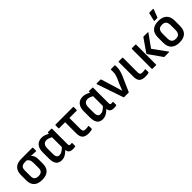

<svg xmlns="http://www.w3.org/2000/svg" viewBox="271 -1967 3237 3237"><g transform="rotate(-45 1890.0 -348.0)"><path d="M251 11Q150 11 101.5 -37.5Q53 -86 53 -170V-302Q53 -392 102 -441.5Q151 -491 256 -491H512Q523 -491 523 -480V-415Q523 -404 512 -404L401 -410V-409Q424 -388 437 -358.5Q450 -329 450 -281V-170Q450 -86 401 -37.5Q352 11 251 11ZM251 -78Q348 -78 348 -168V-295Q348 -345 332 -371.5Q316 -398 293 -408H257Q210 -408 182 -387.5Q154 -367 154 -310V-168Q154 -78 251 -78Z M717 11Q583 11 583 -164V-313Q583 -403 625.5 -452Q668 -501 746 -501Q782 -501 818 -488Q854 -475 878 -458V-480Q878 -491 888 -491H965Q976 -491 976 -480V-121Q976 -92 983 -83.5Q990 -75 1009 -75Q1015 -75 1022 -76.5Q1029 -78 1036 -78Q1046 -79 1046 -69V-6Q1046 4 1036 6Q1025 8 1010.5 9.5Q996 11 985 11Q937 11 910.5 -8.5Q884 -28 880 -72Q840 -30 800.5 -9.5Q761 11 717 11ZM685 -168Q685 -78 752 -78Q780 -78 807 -93Q834 -108 874 -146V-382Q849 -396 823 -405Q797 -414 775 -414Q685 -414 685 -302Z M1358 11Q1282 11 1245.5 -23.5Q1209 -58 1209 -143V-404H1068Q1058 -404 1058 -415V-480Q1058 -491 1068 -491H1483Q1494 -491 1494 -480V-415Q1494 -404 1483 -404H1311V-139Q1311 -104 1325 -89.5Q1339 -75 1369 -75Q1388 -75 1405 -77.5Q1422 -80 1436 -82Q1447 -84 1447 -73L1449 -12Q1449 -2 1439 0Q1423 4 1403 7.5Q1383 11 1358 11Z M1696 11Q1562 11 1562 -164V-313Q1562 -403 1604.5 -452Q1647 -501 1725 -501Q1761 -501 1797 -488Q1833 -475 1857 -458V-480Q1857 -491 1867 -491H1944Q1955 -491 1955 -480V-121Q1955 -92 1962 -83.5Q1969 -75 1988 -75Q1994 -75 2001 -76.5Q2008 -78 2015 -78Q2025 -79 2025 -69V-6Q2025 4 2015 6Q2004 8 1989.5 9.5Q1975 11 1964 11Q1916 11 1889.5 -8.5Q1863 -28 1859 -72Q1819 -30 1779.5 -9.5Q1740 11 1696 11ZM1664 -168Q1664 -78 1731 -78Q1759 -78 1786 -93Q1813 -108 1853 -146V-382Q1828 -396 1802 -405Q1776 -414 1754 -414Q1664 -414 1664 -302Z M2214 0Q2205 0 2202 -9L2041 -478Q2038 -491 2050 -491H2136Q2146 -491 2149 -482L2231 -215Q2239 -186 2248 -157Q2257 -128 2265 -99H2266Q2277 -128 2289 -156.5Q2301 -185 2312 -214L2354 -306Q2367 -338 2374.5 -367Q2382 -396 2382 -433V-480Q2382 -491 2392 -491H2474Q2485 -491 2485 -480V-438Q2485 -397 2473.5 -355.5Q2462 -314 2442 -267L2328 -8Q2325 0 2316 0Z M2714 11Q2637 11 2601.5 -21.5Q2566 -54 2566 -131V-480Q2566 -491 2577 -491H2658Q2668 -491 2668 -480V-129Q2668 -99 2682.5 -87Q2697 -75 2729 -75Q2746 -75 2759.5 -77Q2773 -79 2788 -82Q2799 -84 2799 -72V-10Q2799 -2 2790 1Q2775 6 2755 8.5Q2735 11 2714 11Z M3175 0Q3167 0 3163 -6L2998 -240Q2993 -249 2998 -258L3156 -485Q3160 -491 3168 -491H3265Q3279 -491 3270 -478L3109 -255L3285 -13Q3289 -7 3287 -3.5Q3285 0 3278 0ZM2890 0Q2879 0 2879 -11V-480Q2879 -491 2890 -491H2971Q2981 -491 2981 -480V-11Q2981 0 2971 0Z M3526 11Q3429 11 3377.5 -37.5Q3326 -86 3326 -183V-308Q3326 -404 3377 -452.5Q3428 -501 3526 -501Q3623 -501 3675 -452.5Q3727 -404 3727 -308V-183Q3727 -86 3676 -37.5Q3625 11 3526 11ZM3526 -78Q3578 -78 3601.5 -105.5Q3625 -133 3625 -189V-302Q3625 -358 3601.5 -385Q3578 -412 3526 -412Q3474 -412 3450.5 -385Q3427 -358 3427 -302V-189Q3427 -133 3450.5 -105.5Q3474 -78 3526 -78ZM3486 -547Q3476 -547 3478 -558L3511 -697Q3513 -707 3524 -707H3606Q3617 -707 3613 -694L3559 -555Q3556 -547 3546 -547Z"/></g></svg>

Font: Sofia Sans Extra Cond
Style: Bold
Weight: 700
Width: 1
Designer: Botio Nikoltchev, Ani Petrova
Foundry: lettersoup
Version: Version 4.100; ttfautohint (v1.8.3)